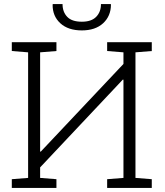

<svg xmlns="http://www.w3.org/2000/svg" viewBox="-20 -917 803 937"><path d="M37.6 0V-42.5L117.2 -48.8V-661.6L37.6 -668V-710.9H255.4V-668L175.8 -661.6V-177.7L178.7 -176.8L582.5 -605V-661.6L502.9 -668V-710.9H720.7V-668L641.1 -661.6V-48.8L720.7 -42.5V0H502.9V-42.5L582.5 -48.8V-527.8L579.6 -528.8L175.8 -100.1V-48.8L255.4 -42.5V0ZM379.4 -768.6Q312.5 -768.6 274.4 -803.5Q236.3 -838.4 236.8 -894L237.8 -897H285.2Q285.2 -858.9 307.9 -835Q330.6 -811 379.4 -811Q426.3 -811 449.5 -835Q472.7 -858.9 472.7 -897H520.5L521.5 -894Q521 -838.4 483.2 -803.5Q445.3 -768.6 379.4 -768.6Z"/></svg>

Font: Roboto Slab Light
Style: Regular
Weight: 300
Designer: Google
Version: Version 2.000; ttfautohint (v1.8.1.43-b0c9)